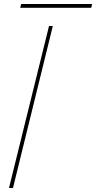

<svg xmlns="http://www.w3.org/2000/svg" viewBox="-20 -940 481 960"><path d="M244.1 -810.1 44.9 0H24.9L225.1 -810.1ZM440.9 -919.9 436 -900.9H81.1L85.9 -919.9Z"/></svg>

Font: Sinkin Sans 100 Thin Italic
Style: Regular
Weight: 100
Italic angle: -112°
Designer: Keith Bates
Foundry: K-Type
Version: Sinkin Sans (version 1.0)  by Keith Bates   •   © 2014   www